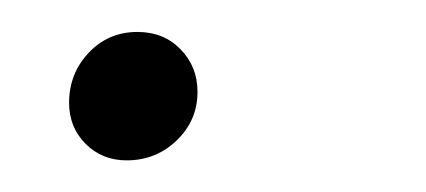

<svg xmlns="http://www.w3.org/2000/svg" viewBox="-20 -97 271 122"><path d="M67.4 -76.7Q84 -76.7 94.7 -65.7Q105.5 -54.7 105.5 -38.6Q105.5 -20.5 92.3 -7.8Q79.1 4.9 60.5 4.9Q44.9 4.9 34.4 -5.6Q23.9 -16.1 23.9 -31.7Q23.9 -50.3 36.4 -63.5Q48.8 -76.7 67.4 -76.7Z"/></svg>

Font: Mardoto Light
Style: Italic
Weight: 300
Italic angle: -12°
Designer: Christian Robertson, Vahan Hovhannisyan
Foundry: Google
Version: Version 1.000